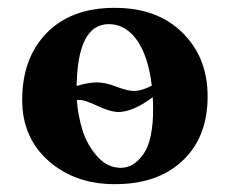

<svg xmlns="http://www.w3.org/2000/svg" viewBox="-20 -464 591 494"><path d="M37.1 -207Q37.1 -307.1 91.8 -370.1Q156.2 -444.3 275.9 -443.8Q384.8 -443.8 449.5 -379.9Q514.2 -315.9 514.2 -215.8Q514.2 -107.9 445.8 -46.9Q381.8 10.3 274.9 9.8Q172.9 9.8 105 -50Q37.1 -109.9 37.1 -207ZM373 -213.9Q322.8 -176.3 285.2 -175.8Q264.2 -175.8 231.2 -191.4Q198.2 -207 184.1 -207Q182.6 -207 181.2 -206.8Q179.7 -206.5 177.7 -206.5Q180.7 -165.5 192.6 -127.9Q204.6 -90.3 230.5 -61.3Q256.3 -32.2 291 -32.2Q324.2 -32.2 349.1 -67.6Q374 -103 374 -184.1Q374 -199.2 373 -213.9ZM370.6 -243.7Q364.7 -293.5 349.6 -329.1Q334.5 -364.7 311.5 -383.3Q288.6 -401.9 259.8 -401.9Q179.7 -401.9 177.2 -242.7Q190.9 -247.1 204.6 -249.5Q218.3 -252 230 -252Q251 -252 279.5 -241Q308.1 -230 324.2 -230Q330.6 -230 336.7 -231.2Q342.8 -232.4 348.9 -234.4Q355 -236.3 360.1 -238.5Q365.2 -240.7 370.6 -243.7Z"/></svg>

Font: Linux Libertine
Style: Bold
Weight: 700
Designer: Philipp H. Poll
Foundry: Philipp H. Poll
Version: Version 5.0.3